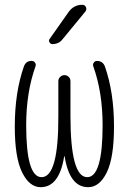

<svg xmlns="http://www.w3.org/2000/svg" viewBox="-20 -775 540 805"><path d="M150.4 9.8Q103.5 9.8 72.8 -52.2Q42 -114.3 42 -244.1Q42 -387.7 80.1 -496.1Q88.9 -520.5 113.3 -519.5Q122.1 -519.5 127 -512.2Q131.8 -504.9 128.9 -497.1Q89.8 -387.7 89.8 -250Q89.8 -32.2 154.3 -32.2Q225.6 -32.2 224.6 -289.1V-434.6Q224.6 -445.3 232.4 -452.6Q240.2 -460 250 -460Q259.8 -460 267.6 -453.1Q275.4 -446.3 275.4 -434.6V-289.1Q275.4 -32.2 345.7 -32.2Q410.2 -32.2 410.2 -250Q410.2 -387.7 371.1 -497.1Q368.2 -504.9 373 -512.2Q377.9 -519.5 386.7 -519.5Q411.1 -519.5 419.9 -496.1Q458 -387.7 458 -244.1Q458 -114.3 427.7 -52.2Q397.5 9.8 349.6 9.8Q271.5 9.8 251 -119.1Q251 -120.1 250 -120.1Q249 -120.1 249 -119.1Q228.5 9.8 150.4 9.8ZM267.6 -724.6Q289.1 -754.9 325.2 -754.9Q335.9 -754.9 340.3 -745.1Q344.7 -735.4 337.9 -726.6L242.2 -610.4Q227.5 -590.8 200.2 -589.8Q192.4 -589.8 187.5 -597.7Q182.6 -605.5 188.5 -612.3Z"/></svg>

Font: Rounded-X Mgen+ 1mn light
Style: Regular
Weight: 200
Designer: [Source Han Sans]
Ryoko NISHIZUKA  (kana & ideographs); Paul D. Hunt (Latin, Greek & Cyrillic); Wenlong ZHANG  (bopomofo
Version: Version 1.059.20150602